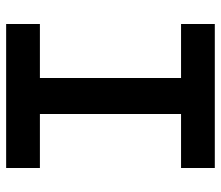

<svg xmlns="http://www.w3.org/2000/svg" viewBox="-68 -668 736 640"><g transform="rotate(-90 300.0 -348.0)"><path d="M60 -695.5V-583H240V-112.5H60V0H540V-112.5H360V-583H540V-695.5Z"/></g></svg>

Font: Kode Mono
Style: Regular
Weight: 400
Monospace: yes
Designer: Isa Ozler
Foundry: Kadena LLC
Version: Version 1.000;gftools[0.9.28]